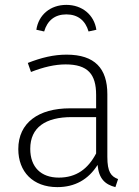

<svg xmlns="http://www.w3.org/2000/svg" viewBox="-20 -756 569 787"><path d="M252 -736C186 -736 138 -695 129 -634L161 -627C174 -672 205 -697 252 -697C299 -697 330 -672 343 -627L375 -634C366 -695 317 -736 252 -736ZM420 -113V-370C420 -475 369 -532 253 -532C200 -532 150 -520 94 -498L107 -461C158 -481 205 -492 249 -492C340 -492 374 -452 374 -367V-312H267C138 -312 55 -253 55 -145C55 -52 115 11 215 11C287 11 342 -20 380 -80C385 -24 410 0 453 11L464 -22C435 -33 420 -51 420 -113ZM221 -28C148 -28 104 -71 104 -146C104 -234 167 -276 274 -276H374V-127C341 -64 293 -28 221 -28Z"/></svg>

Font: Fira Sans ExtraLight
Style: Regular
Weight: 200
Designer: bBox Type GmbH & Carrois Corporate GbR & Edenspiekermann AG
Foundry: bBox Type GmbH & Carrois Corporate GbR & Edenspiekermann AG
Version: Version 4.300;PS 004.300;hotconv 1.0.88;makeotf.lib2.5.64775